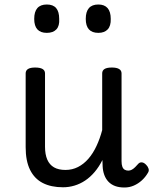

<svg xmlns="http://www.w3.org/2000/svg" viewBox="-20 -815 686 853"><path d="M260 17Q207 17 170 -2Q133 -21 113.5 -60.5Q94 -100 94 -161V-489Q94 -502 104.5 -508.5Q115 -515 136 -515Q158 -515 169 -508.5Q180 -502 180 -489V-163Q180 -129 190 -106Q200 -83 220 -71.5Q240 -60 271 -60Q301 -60 326.5 -73Q352 -86 372.5 -109.5Q393 -133 408.5 -166Q424 -199 434 -237V-489Q434 -502 444.5 -508.5Q455 -515 477 -515Q498 -515 509 -508.5Q520 -502 520 -489V-99Q520 -84 523.5 -74.5Q527 -65 534 -61Q541 -57 550 -57Q558 -57 565.5 -61Q573 -65 580.5 -72.5Q588 -80 595 -88Q602 -95 611.5 -93.5Q621 -92 630 -82Q637 -75 640 -65.5Q643 -56 637 -47Q626 -28 610 -13.5Q594 1 574.5 9.5Q555 18 533 18Q509 18 491.5 11.5Q474 5 462 -7.5Q450 -20 443.5 -37.5Q437 -55 436 -76L435 -104Q420 -74 400.5 -51Q381 -28 358.5 -13Q336 2 311 9.5Q286 17 260 17ZM188 -669Q160 -669 146 -684.5Q132 -700 132 -731Q132 -763 146 -779Q160 -795 188 -795Q216 -795 229.5 -779Q243 -763 243 -731Q245 -700 230.5 -684.5Q216 -669 188 -669ZM417 -669Q389 -669 375 -684.5Q361 -700 361 -731Q361 -763 375 -779Q389 -795 417 -795Q444 -795 458 -779Q472 -763 472 -731Q473 -700 458.5 -684.5Q444 -669 417 -669Z"/></svg>

Font: Playwrite IT Moderna
Style: Regular
Weight: 400
Designer: Veronika Burian, José Scaglione
Foundry: TypeTogether
Version: Version 1.002